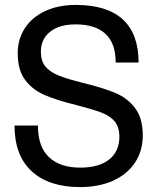

<svg xmlns="http://www.w3.org/2000/svg" viewBox="-20 -746 649 780"><path d="M543 -492H450Q450 -570 408.5 -608.5Q367 -647 287 -647Q221 -647 183.5 -617Q146 -587 146 -536Q146 -499 164 -476.5Q182 -454 217.5 -439.5Q253 -425 318 -409Q400 -389 449.5 -368Q499 -347 529.5 -306Q560 -265 560 -196Q560 -133 528.5 -85.5Q497 -38 439.5 -12Q382 14 305 14Q179 14 109 -50Q39 -114 39 -236H134Q134 -150 179 -107.5Q224 -65 306 -65Q382 -65 423.5 -98Q465 -131 465 -191Q465 -229 446.5 -252Q428 -275 392.5 -288.5Q357 -302 291 -319Q209 -339 160 -360.5Q111 -382 81.5 -422Q52 -462 52 -530Q52 -587 81 -631.5Q110 -676 163.5 -701Q217 -726 288 -726Q415 -726 479 -667Q543 -608 543 -492Z"/></svg>

Font: CST
Style: Regular
Weight: 400
Version: Version 1.00